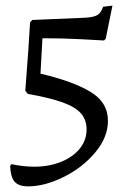

<svg xmlns="http://www.w3.org/2000/svg" viewBox="-20 -558 470 683"><path d="M79 105Q48 105 33 89.5Q18 74 16 32L21 26Q63 35 102 35Q154 35 196.5 18Q239 1 263.5 -29Q288 -59 288 -98Q288 -131 268.5 -154Q249 -177 203.5 -193.5Q158 -210 79 -224L70 -235Q76 -309 81 -383Q86 -457 87 -479L95 -487L284 -495Q314 -497 326.5 -504.5Q339 -512 347 -534L380 -538L356 -420L350 -414Q332 -415 268 -418.5Q204 -422 131 -422L124 -296Q239 -269 301.5 -231.5Q364 -194 364 -128Q364 -70 319 -16Q274 38 206.5 71.5Q139 105 79 105Z"/></svg>

Font: Sahitya
Style: Regular
Weight: 400
Designer: Juan Pablo del Peral
Foundry: Juan Pablo del Peral (http://www.huertatipografica.com)
Version: Version 1.001;PS 001.000;hotconv 1.0.70;makeotf.lib2.5.58329